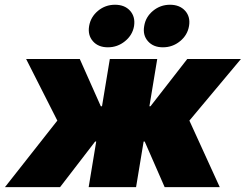

<svg xmlns="http://www.w3.org/2000/svg" viewBox="-60 -773 1015 793"><path d="M-39.6 0 176.8 -274.9 47.9 -529.3H269.5L356.4 -334H361.3L393.6 -529.3H589.4L557.1 -334H561.5L713.4 -529.3H935.1L722.2 -274.9L847.7 0H620.1L537.6 -188.5H533.2L502 0H306.2L337.4 -188.5H333L188 0ZM612.8 -577.6Q573.2 -577.6 551 -602.8Q528.8 -627.9 535.6 -665.5Q541.5 -703.1 572 -728.3Q602.5 -753.4 642.1 -753.4Q682.1 -753.4 704.6 -728.5Q727.1 -703.6 720.7 -665.5Q714.4 -627.9 683.6 -602.8Q652.8 -577.6 612.8 -577.6ZM385.7 -577.6Q345.7 -577.6 323.7 -602.8Q301.8 -627.9 308.1 -665.5Q314.5 -703.1 344.7 -728.3Q375 -753.4 415 -753.4Q455.1 -753.4 477.3 -728.5Q499.5 -703.6 493.7 -665.5Q487.3 -627.9 456.3 -602.8Q425.3 -577.6 385.7 -577.6Z"/></svg>

Font: Inter 24pt Black
Style: Italic
Weight: 900
Italic angle: -9.3988°
Designer: Rasmus Andersson
Foundry: rsms
Version: Version 4.001;git-66647c0bb